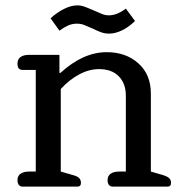

<svg xmlns="http://www.w3.org/2000/svg" viewBox="-20 -694 676 714"><path d="M324 -588Q304 -597 292 -601.5Q280 -606 266 -606Q249 -606 234 -599.5Q219 -593 201 -580L168 -626Q191 -647 217.5 -660.5Q244 -674 267 -674Q281 -674 293.5 -669.5Q306 -665 329 -655Q349 -646 360.5 -641.5Q372 -637 385 -637Q415 -637 448 -662L482 -616Q460 -594 434.5 -581.5Q409 -569 386 -569Q371 -569 357.5 -573.5Q344 -578 324 -588ZM45 -24Q45 -40 56.5 -48Q68 -56 88 -56H113V-434H64Q45 -434 45 -457Q45 -474 56.5 -482Q68 -490 88 -490H201V-423H205Q289 -500 377 -500Q448 -500 494.5 -458.5Q541 -417 541 -346V-56L586 -43Q602 -38 609 -31.5Q616 -25 616 -14Q616 0 603 0H399Q390 0 385 -6.5Q380 -13 380 -24Q380 -40 391.5 -48Q403 -56 423 -56H448V-338Q448 -383 422 -410Q396 -437 348 -437Q311 -437 274 -417Q237 -397 206 -363V-56L251 -43Q267 -39 274 -32Q281 -25 281 -14Q281 0 268 0H64Q55 0 50 -6.5Q45 -13 45 -24Z"/></svg>

Font: Maitree Medium
Style: Regular
Weight: 500
Designer: CadsonDemak Team
Foundry: CadsonDemak
Version: Version 1.000